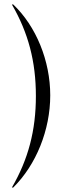

<svg xmlns="http://www.w3.org/2000/svg" viewBox="-20 -785 280 856"><path d="M39 51C141 -50 204 -205 204 -360C204 -514 141 -668 39 -765H33C106 -639 140 -511 140 -357C140 -203 106 -75 33 51Z"/></svg>

Font: Moniqa Display
Style: Regular
Weight: 400
Designer: Rajesh Rajput
Foundry: Rajesh Rajput
Version: Version 1.000